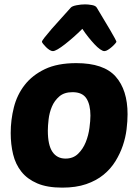

<svg xmlns="http://www.w3.org/2000/svg" viewBox="-20 -849 638 879"><path d="M265 10Q196 10 150.5 -9.5Q105 -29 78 -63Q51 -97 40 -142.5Q29 -188 29 -240Q29 -300 43.5 -357.5Q58 -415 93 -460Q128 -505 185.5 -532.5Q243 -560 329 -560Q455 -560 509.5 -498.5Q564 -437 564 -326Q564 -295 559.5 -257.5Q555 -220 542.5 -183Q530 -146 508.5 -111Q487 -76 454 -49Q421 -22 374.5 -6Q328 10 265 10ZM312 -427Q274 -427 251.5 -407.5Q229 -388 217.5 -360.5Q206 -333 202.5 -302.5Q199 -272 199 -251Q199 -185 220 -154Q241 -123 280 -123Q315 -123 337.5 -145Q360 -167 372.5 -198Q385 -229 389.5 -263Q394 -297 394 -320Q394 -370 375.5 -398.5Q357 -427 312 -427ZM458 -615Q450 -615 438 -623.5Q426 -632 412.5 -646.5Q399 -661 384.5 -679Q370 -697 357 -717Q337 -697 316.5 -679Q296 -661 277.5 -646.5Q259 -632 244.5 -623.5Q230 -615 222 -615Q215 -615 206.5 -620.5Q198 -626 190.5 -633.5Q183 -641 177.5 -648Q172 -655 172 -658Q172 -662 184.5 -678Q197 -694 216.5 -716.5Q236 -739 259.5 -764.5Q283 -790 304 -814Q310 -821 330.5 -825Q351 -829 370 -829Q383 -829 400.5 -826Q418 -823 423 -814Q439 -787 455 -760.5Q471 -734 484 -712Q497 -690 505 -675Q513 -660 513 -658Q513 -656 507 -649Q501 -642 492.5 -634.5Q484 -627 474.5 -621Q465 -615 458 -615Z"/></svg>

Font: Poetsen One
Style: Regular
Weight: 400
Designer: Pablo Impallari, Rodrigo Fuenzalida
Foundry: Pablo Impallari, Rodrigo Fuenzalida
Version: Version 1.001; ttfautohint (v0.93) -l 8 -r 50 -G 200 -x 14 -